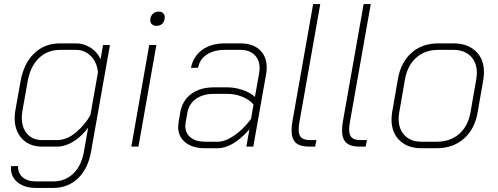

<svg xmlns="http://www.w3.org/2000/svg" viewBox="-20 -720 2448 943"><path d="M34 96H69Q67 130 91 150.5Q115 171 157 171H241Q300 171 340 132.5Q380 94 392 26L413 -93Q380 -49 340 -24.5Q300 0 261 0H187Q125 0 88.5 -38.5Q52 -77 52 -140Q52 -162 56 -181L81 -321Q97 -409 148 -458Q199 -507 275 -507H353Q391 -507 424.5 -486Q458 -465 474 -429L486 -499H520L427 26Q412 109 363 156Q314 203 241 203H157Q98 203 64 173.5Q30 144 34 96ZM259 -32Q309 -32 354 -70.5Q399 -109 424 -155L461 -364Q457 -413 427 -444Q397 -475 353 -475H275Q213 -475 171 -434.5Q129 -394 116 -321L91 -181Q87 -155 87 -143Q87 -92 114 -62Q141 -32 187 -32Z M718 -620Q718 -639 729.5 -651Q741 -663 760 -663Q773 -663 781 -655.5Q789 -648 789 -636Q789 -616 778 -604.5Q767 -593 748 -593Q735 -593 726.5 -600.5Q718 -608 718 -620ZM713 -499H748L660 0H625Z M855 -97Q855 -104 857 -120L865 -166Q875 -226 919 -258.5Q963 -291 1031 -291H1098Q1134 -291 1172 -278Q1210 -265 1232 -244L1252 -356Q1255 -371 1255 -384Q1255 -426 1230 -450.5Q1205 -475 1161 -475H1085Q1030 -475 995 -451.5Q960 -428 953 -387H918Q929 -443 973 -475Q1017 -507 1085 -507H1161Q1221 -507 1255.5 -475Q1290 -443 1290 -388Q1290 -373 1287 -356L1224 0H1190L1205 -85Q1167 -41 1127 -16.5Q1087 8 1049 8H987Q926 8 890.5 -20.5Q855 -49 855 -97ZM1050 -24Q1087 -24 1131.5 -55Q1176 -86 1213 -136L1225 -207Q1206 -230 1170.5 -244.5Q1135 -259 1098 -259H1031Q977 -259 942.5 -234.5Q908 -210 900 -165L892 -120Q890 -108 890 -102Q890 -66 916 -45Q942 -24 987 -24Z M1412 -79Q1412 -102 1416 -123L1518 -700H1553L1451 -123Q1447 -103 1447 -83Q1447 -56 1460 -44Q1473 -32 1503 -32H1534L1528 0H1497Q1453 0 1432.5 -19Q1412 -38 1412 -79Z M1660 -79Q1660 -102 1664 -123L1766 -700H1801L1699 -123Q1695 -103 1695 -83Q1695 -56 1708 -44Q1721 -32 1751 -32H1782L1776 0H1745Q1701 0 1680.5 -19Q1660 -38 1660 -79Z M1903 -132Q1903 -150 1906 -169L1934 -330Q1948 -413 2000.5 -460Q2053 -507 2132 -507H2207Q2276 -507 2316.5 -468.5Q2357 -430 2357 -366Q2357 -350 2354 -330L2326 -169Q2312 -86 2258.5 -39Q2205 8 2125 8H2049Q1982 8 1942.5 -30.5Q1903 -69 1903 -132ZM2125 -24Q2192 -24 2235.5 -62.5Q2279 -101 2291 -169L2319 -330Q2322 -347 2322 -362Q2322 -414 2291 -444.5Q2260 -475 2207 -475H2132Q2067 -475 2024 -436.5Q1981 -398 1969 -330L1941 -169Q1938 -151 1938 -136Q1938 -85 1968 -54.5Q1998 -24 2049 -24Z"/></svg>

Font: Bai Jamjuree ExtraLight
Style: Italic
Weight: 275
Italic angle: -10°
Version: Version 1.000; ttfautohint (v1.6)